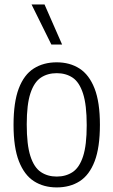

<svg xmlns="http://www.w3.org/2000/svg" viewBox="-20 -828 507 858"><path d="M233.5 9.5Q175 9.5 131.8 -18.2Q88.5 -46 64.5 -107.5Q40.5 -169 40.5 -270Q40.5 -371.5 64 -433Q87.5 -494.5 131 -522Q174.5 -549.5 233.5 -549.5Q292 -549.5 335.2 -521.8Q378.5 -494 402.5 -432.8Q426.5 -371.5 426.5 -270.5Q426.5 -169 403 -107.5Q379.5 -46 336.2 -18.2Q293 9.5 233.5 9.5ZM233.5 -39Q274.5 -39 304.8 -59.2Q335 -79.5 351.2 -129.2Q367.5 -179 367.5 -268.5Q367.5 -359.5 351 -410.2Q334.5 -461 304.5 -481Q274.5 -501 233.5 -501Q192.5 -501 162.5 -481Q132.5 -461 116 -411.2Q99.5 -361.5 99.5 -272Q99.5 -181 115.8 -130.5Q132 -80 162.2 -59.5Q192.5 -39 233.5 -39ZM209.5 -629 121 -808H179L257.5 -629Z"/></svg>

Font: Encode Sans Cnd Lt
Style: Regular
Weight: 300
Width: 3
Designer: Multiple Designers
Foundry: Impallari Type
Version: Version 3.002; ttfautohint (v1.8.3) -l 8 -r 50 -G 200 -x 14 